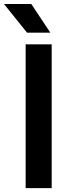

<svg xmlns="http://www.w3.org/2000/svg" viewBox="-52 -968 366 988"><path d="M80 0V-740H214V0ZM87 -800 -31.5 -947.5H109L207 -800Z"/></svg>

Font: Encode Sans Semi Expanded SemiBold
Style: Regular
Weight: 600
Width: 6
Designer: Multiple Designers
Foundry: Impallari Type
Version: Version 3.000; ttfautohint (v1.8.3) -l 8 -r 50 -G 200 -x 14 